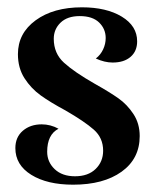

<svg xmlns="http://www.w3.org/2000/svg" viewBox="-20 -496 428 525"><path d="M239 -267Q280 -244 304 -227Q328 -210 345 -184Q362 -158 362 -124Q362 -62 312.5 -26.5Q263 9 180 9Q109 9 65.5 -18Q22 -45 22 -91Q22 -121 42.5 -138.5Q63 -156 94 -156Q118 -156 140 -144Q109 -128 109 -81Q109 -53 129.5 -33.5Q150 -14 185 -14Q221 -14 241.5 -34Q262 -54 262 -84Q262 -119 236.5 -141.5Q211 -164 159 -194Q118 -216 91.5 -235Q65 -254 47 -282Q29 -310 29 -348Q29 -405 77.5 -440.5Q126 -476 204 -476Q271 -476 313 -450.5Q355 -425 355 -383Q355 -356 337 -340.5Q319 -325 288 -325Q266 -325 242 -336Q255 -346 262 -361Q269 -376 269 -392Q269 -417 251 -434.5Q233 -452 198 -452Q164 -452 145.5 -434Q127 -416 127 -390Q127 -350 155 -324.5Q183 -299 239 -267Z"/></svg>

Font: Katibeh
Style: Regular
Weight: 400
Designer: Arabic design by Kourosh Beigpour, Latin design by Eduardo Tunni, engineering by Lasse Fister
Version: Version 1.000